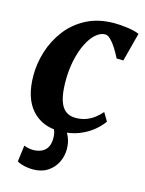

<svg xmlns="http://www.w3.org/2000/svg" viewBox="-117 -626 691 917"><g transform="rotate(15 228.5 -168.0)"><path d="M212 10.5Q126 10.5 75.2 -46.5Q24.5 -103.5 23.5 -212Q23 -273 42 -333.8Q61 -394.5 99.5 -444.8Q138 -495 196.5 -525.2Q255 -555.5 333.5 -555.5Q362.5 -555.5 397.8 -550.8Q433 -546 457 -536L420 -394.5L386.5 -395.5Q374.5 -419.5 360.5 -441.8Q346.5 -464 332 -478.2Q317.5 -492.5 304.5 -492.5Q281.5 -492.5 258.8 -472.8Q236 -453 217.8 -416.5Q199.5 -380 188.8 -329.8Q178 -279.5 179 -219Q180 -166 190.5 -133.2Q201 -100.5 220.8 -85.5Q240.5 -70.5 269.5 -70.5Q298.5 -70.5 321.8 -79.2Q345 -88 363.2 -102.2Q381.5 -116.5 395.5 -133L420 -92Q406 -71 378 -47Q350 -23 308.2 -6.2Q266.5 10.5 212 10.5ZM136 220Q115.5 220 93.5 215Q71.5 210 58 201.5L68.5 120.5Q76 124.5 89 127.2Q102 130 116 130Q137 129.5 154.2 122Q171.5 114.5 181.8 98.5Q192 82.5 193 58Q194 30.5 187.2 14.5Q180.5 -1.5 175.5 -13.5L209 -15.5L234.5 -13.5Q247.5 2.5 258.2 27.5Q269 52.5 269 86Q269 119.5 253.8 150.5Q238.5 181.5 208.8 200.8Q179 220 136 220Z"/></g></svg>

Font: Merriweather 48pt ExtraBold
Style: Italic
Weight: 800
Italic angle: -7.8°
Version: Version 2.101